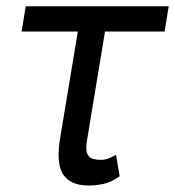

<svg xmlns="http://www.w3.org/2000/svg" viewBox="-20 -565 543 595"><path d="M502.8 -545.5 490.1 -467.3H305.4L250 -132.1Q244.3 -100.9 250.7 -87.9Q257.1 -74.9 269.2 -72.3Q281.2 -69.6 292.6 -69.6Q305.4 -69.6 318.2 -74.8Q331 -79.9 339.5 -85.2L350.9 -18.5Q324.2 -0.4 301 4.8Q277.7 9.9 254.3 9.9Q198.9 9.9 176.1 -23.8Q153.4 -57.5 166.2 -136.4L221.2 -467.3H46.9L59.7 -545.5Z"/></svg>

Font: Inter UI
Style: Italic
Weight: 400
Italic angle: -9.39999°
Designer: Rasmus Andersson
Foundry: rsms
Version: 3.2;8d6f07862